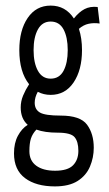

<svg xmlns="http://www.w3.org/2000/svg" viewBox="-20 -494 390 686"><path d="M161 -155Q136 -155 115 -166Q104 -146 104 -127Q104 -103 122.5 -92Q141 -81 197 -81Q267 -81 291 -48.5Q315 -16 315 34Q315 69 301.5 101Q288 133 257.5 152.5Q227 172 176 172Q109 172 69.5 142.5Q30 113 30 54Q30 17 44 -9Q58 -35 79 -48Q54 -70 54 -110Q54 -132 62.5 -152.5Q71 -173 84 -193Q49 -237 49 -315Q49 -386 79 -430Q109 -474 161 -474Q214 -474 244 -428Q262 -451 282 -461.5Q302 -472 329 -469L336 -410Q315 -413 296.5 -409Q278 -405 262 -391Q273 -357 273 -315Q273 -244 243 -199.5Q213 -155 161 -155ZM161 -213Q192 -213 207 -241Q222 -269 222 -315Q222 -361 207 -389Q192 -417 161 -417Q131 -417 115.5 -389Q100 -361 100 -315Q100 -269 115.5 -241Q131 -213 161 -213ZM85 46Q85 80 109.5 98Q134 116 177 116Q222 116 241 96.5Q260 77 260 45Q260 12 246.5 -4Q233 -20 186 -20Q140 -20 110 -31Q96 -16 90.5 1Q85 18 85 46Z"/></svg>

Font: Inconsolata ExtraCondensed
Style: Regular
Weight: 400
Width: 2
Monospace: yes
Designer: Raph Levien, Cyreal, Brenton Simpson
Foundry: Raph Levien, Cyreal, Google
Version: Version 3.001; ttfautohint (v1.8.2.53-6de2)